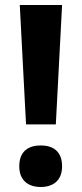

<svg xmlns="http://www.w3.org/2000/svg" viewBox="-20 -734 326 767"><path d="M84 -237H203L228 -714H59ZM143 13C190 13 228 -11 228 -70C228 -131 190 -153 143 -153C95 -153 57 -131 57 -70C57 -11 95 13 143 13Z"/></svg>

Font: Noto Sans Adlam
Style: Bold
Weight: 700
Designer: Mark Jamra, Neil Patel
Foundry: JamraPatel LLC
Version: Version 3.001